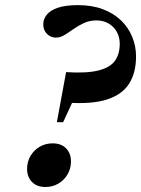

<svg xmlns="http://www.w3.org/2000/svg" viewBox="-20 -718 550 748"><path d="M185 -159.5Q219 -159.5 237.8 -139.8Q256.5 -120 256.5 -89.5Q256.5 -61.5 243.2 -38.8Q230 -16 207.5 -2.8Q185 10.5 157 10.5Q123.5 10.5 104.5 -9.2Q85.5 -29 85.5 -59.5Q85.5 -88 98.8 -110.5Q112 -133 134.5 -146.2Q157 -159.5 185 -159.5ZM284 -698Q339 -698 381 -682Q423 -666 451.8 -638.2Q480.5 -610.5 495.2 -574.2Q510 -538 510 -498Q510 -435.5 483.5 -392.8Q457 -350 397 -330.5Q337 -311 236.5 -318.5L299 -400L226 -242H201.5L237.5 -437Q316 -432 361.8 -443Q407.5 -454 427 -480.2Q446.5 -506.5 446.5 -547Q446.5 -573.5 435 -594Q423.5 -614.5 403 -626.5Q382.5 -638.5 356 -638.5Q329 -638.5 307 -628.2Q285 -618 266.2 -604.8Q247.5 -591.5 231 -581.5Q214.5 -571.5 198 -571.5Q177.5 -571.5 163 -586Q148.5 -600.5 148.5 -623Q148.5 -643.5 162 -660.5Q175.5 -677.5 205.2 -687.8Q235 -698 284 -698Z"/></svg>

Font: Newsreader 36pt
Style: Bold Italic
Weight: 700
Italic angle: -17°
Designer: Hugues Gentile
Foundry: Production Type
Version: Version 1.003